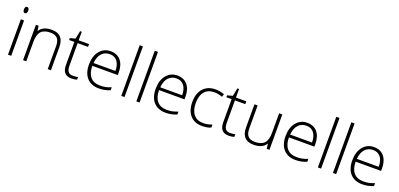

<svg xmlns="http://www.w3.org/2000/svg" viewBox="13 -1729 5624 2707"><g transform="rotate(20 2825.0 -375.0)"><path d="M112.8 -630.9Q82 -630.9 82 -677.7Q82 -724.6 113.3 -725.1Q144.5 -725.1 145 -678.2Q145 -656.2 136.5 -643.6Q127.9 -630.9 112.8 -630.9ZM137.2 0H88.9V-530.8H137.2Z M685.1 0V-344.2Q685.1 -424.3 651.4 -460.7Q617.7 -497.1 546.9 -497.1Q451.7 -497.1 407.5 -449Q363.3 -400.9 363.3 -293V0H314.9V-530.8H356L365.2 -458H368.2Q419.9 -541 552.2 -541Q732.9 -541 732.9 -347.2V0Z M1125 -41V-2Q1089.8 9.8 1043.9 9.8Q973.6 9.8 940.2 -27.8Q906.7 -65.4 906.7 -146V-488.8H828.1V-517.1L906.7 -539.1L931.2 -659.2H956.1V-530.8H1111.8V-488.8H956.1V-152.8Q956.1 -91.8 977.5 -62.5Q999 -33.2 1044.9 -33.2Q1090.8 -33.2 1125 -41Z M1262.7 -301.8H1590.8Q1590.8 -394 1550.8 -446Q1510.7 -498 1437 -498Q1363.3 -498 1316.9 -447.5Q1270.5 -397 1262.7 -301.8ZM1642.1 -297.9V-258.8H1259.8Q1260.7 -149.4 1310.8 -91.8Q1360.8 -34.2 1454.1 -34.2Q1499.5 -34.2 1533.9 -40.5Q1568.4 -46.9 1621.1 -67.9V-23.9Q1543.5 9.8 1454.1 9.8Q1338.4 9.8 1273.7 -61.5Q1209 -132.8 1209 -260.7Q1209 -388.7 1271.7 -464.8Q1334.5 -541 1434.1 -541Q1533.7 -541 1587.9 -475.6Q1642.1 -410.2 1642.1 -297.9Z M1836.9 0H1788.6V-759.8H1836.9Z M2063 0H2014.6V-759.8H2063Z M2263.7 -301.8H2591.8Q2591.8 -394 2551.8 -446Q2511.7 -498 2438 -498Q2364.3 -498 2317.9 -447.5Q2271.5 -397 2263.7 -301.8ZM2643.1 -297.9V-258.8H2260.7Q2261.7 -149.4 2311.8 -91.8Q2361.8 -34.2 2455.1 -34.2Q2500.5 -34.2 2534.9 -40.5Q2569.3 -46.9 2622.1 -67.9V-23.9Q2544.4 9.8 2455.1 9.8Q2339.4 9.8 2274.7 -61.5Q2210 -132.8 2210 -260.7Q2210 -388.7 2272.7 -464.8Q2335.4 -541 2435.1 -541Q2534.7 -541 2588.9 -475.6Q2643.1 -410.2 2643.1 -297.9Z M3001.5 9.8Q2887.7 9.8 2823.2 -62Q2758.8 -133.8 2758.8 -263.7Q2758.8 -393.6 2825.7 -467.3Q2892.6 -541 3008.8 -541Q3077.6 -541 3140.6 -517.1L3127.4 -474.1Q3058.6 -497.1 3007.8 -497.1Q2910.2 -497.1 2859.9 -436.8Q2809.6 -376.5 2809.6 -266.1Q2809.6 -155.8 2859.9 -95Q2910.2 -34.2 3000.5 -34.2Q3072.8 -34.2 3134.8 -60.1V-15.1Q3084 9.8 3001.5 9.8Z M3484.9 -41V-2Q3449.7 9.8 3403.8 9.8Q3333.5 9.8 3300 -27.8Q3266.6 -65.4 3266.6 -146V-488.8H3188V-517.1L3266.6 -539.1L3291 -659.2H3315.9V-530.8H3471.7V-488.8H3315.9V-152.8Q3315.9 -91.8 3337.4 -62.5Q3358.9 -33.2 3404.8 -33.2Q3450.7 -33.2 3484.9 -41Z M3641.6 -530.8V-187Q3641.6 -106.9 3675.3 -70.6Q3709 -34.2 3779.8 -34.2Q3874.5 -34.2 3919.2 -82Q3963.9 -129.9 3963.9 -237.8V-530.8H4011.7V0H3970.7L3961.9 -73.2H3959Q3907.2 9.8 3774.9 9.8Q3593.8 9.8 3593.8 -184.1V-530.8Z M4212.4 -301.8H4540.5Q4540.5 -394 4500.5 -446Q4460.4 -498 4386.7 -498Q4313 -498 4266.6 -447.5Q4220.2 -397 4212.4 -301.8ZM4591.8 -297.9V-258.8H4209.5Q4210.4 -149.4 4260.5 -91.8Q4310.5 -34.2 4403.8 -34.2Q4449.2 -34.2 4483.6 -40.5Q4518.1 -46.9 4570.8 -67.9V-23.9Q4493.2 9.8 4403.8 9.8Q4288.1 9.8 4223.4 -61.5Q4158.7 -132.8 4158.7 -260.7Q4158.7 -388.7 4221.4 -464.8Q4284.2 -541 4383.8 -541Q4483.4 -541 4537.6 -475.6Q4591.8 -410.2 4591.8 -297.9Z M4786.6 0H4738.3V-759.8H4786.6Z M5012.7 0H4964.4V-759.8H5012.7Z M5213.4 -301.8H5541.5Q5541.5 -394 5501.5 -446Q5461.4 -498 5387.7 -498Q5314 -498 5267.6 -447.5Q5221.2 -397 5213.4 -301.8ZM5592.8 -297.9V-258.8H5210.4Q5211.4 -149.4 5261.5 -91.8Q5311.5 -34.2 5404.8 -34.2Q5450.2 -34.2 5484.6 -40.5Q5519 -46.9 5571.8 -67.9V-23.9Q5494.1 9.8 5404.8 9.8Q5289.1 9.8 5224.4 -61.5Q5159.7 -132.8 5159.7 -260.7Q5159.7 -388.7 5222.4 -464.8Q5285.2 -541 5384.8 -541Q5484.4 -541 5538.6 -475.6Q5592.8 -410.2 5592.8 -297.9Z"/></g></svg>

Font: OpenSans-Light
Style: Regular
Weight: 300
Foundry: Ascender Corporation
Version: Version 1.10